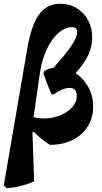

<svg xmlns="http://www.w3.org/2000/svg" viewBox="-25 -760 540 1018"><path d="M469 -196Q469 -136 440 -89.5Q411 -43 359 -17.5Q307 8 240 8Q190 -23 154 -62L147 -58L156 202Q87 232 11 238L-5 223L119 -498Q140 -625 181.5 -682.5Q223 -740 294 -740Q343 -740 382 -716.5Q421 -693 442.5 -652Q464 -611 464 -562Q464 -515 444 -470.5Q424 -426 376 -372Q418 -344 443.5 -297.5Q469 -251 469 -196ZM208 -132Q252 -132 292 -147.5Q332 -163 357 -190.5Q382 -218 382 -252Q382 -294 344 -294Q309 -294 260 -260H248Q218 -330 205 -371L211 -384Q232 -396 259 -401Q322 -471 353 -516.5Q384 -562 384 -589Q384 -616 357 -616Q320 -616 284.5 -585Q249 -554 222.5 -497.5Q196 -441 186 -369L153 -139Q178 -132 208 -132Z"/></svg>

Font: Alegreya ExtraBold
Style: Italic
Weight: 800
Italic angle: -7°
Designer: Juan Pablo del Peral
Foundry: Huerta Tipografica
Version: Version 2.007; ttfautohint (v1.6)